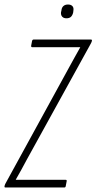

<svg xmlns="http://www.w3.org/2000/svg" viewBox="-39 -830 427 850"><path d="M-15 0Q-20 0 -19 -5L-18 -10Q-17 -13 -16 -15Q-15 -17 -14 -19L266 -530Q278 -552 291 -575.5Q304 -599 316 -620V-621Q296 -621 274.5 -621Q253 -621 233 -621H104Q98 -621 99 -628L103 -649Q105 -655 110 -655H363Q369 -655 368 -650L367 -646Q366 -643 365 -641Q364 -639 363 -637L80 -124Q68 -102 56 -79.5Q44 -57 31 -35V-34Q54 -34 75.5 -34Q97 -34 118 -34H251Q258 -34 256 -27L252 -6Q251 0 246 0ZM255 -749Q243 -749 236.5 -756Q230 -763 231 -775L233 -784Q234 -796 241.5 -803Q249 -810 262 -810Q275 -810 281.5 -803Q288 -796 286 -784L285 -775Q282 -762 275 -755.5Q268 -749 255 -749Z"/></svg>

Font: Sofia Sans Extra Condensed ExtraLight
Style: Italic
Weight: 250
Italic angle: -9°
Version: Version 4.100